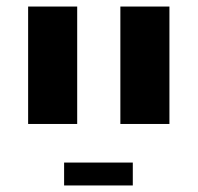

<svg xmlns="http://www.w3.org/2000/svg" viewBox="-20 -630 604 587"><path d="M348 -610H498V-251H348ZM66 -610H216V-251H66ZM176 -133H386V-63H176Z"/></svg>

Font: IBM Plex Sans Hebrew
Style: Bold
Weight: 700
Designer: Mike Abbink, Paul van der Laan, Pieter van Rosmalen, Yanek Iontef
Foundry: Bold Monday
Version: Version 1.2